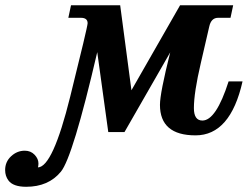

<svg xmlns="http://www.w3.org/2000/svg" viewBox="-53 -509 965 740"><path d="M603 -307.1 426.8 0H364.3L321.8 -308.1Q227.5 97.2 181.6 152.8Q133.8 210.9 47.9 210.9Q-2.4 210.9 -20.5 186.5Q-33.2 169.4 -33.2 146.5Q-33.2 114.7 -10.3 93.3Q12.7 71.8 42.5 71.8Q65.4 71.8 80.3 87.4Q95.2 103 95.2 121.1Q95.2 128.4 93.3 136.2Q150.4 134.3 217.5 -136.2Q284.7 -406.7 284.7 -419.4Q284.7 -440.4 258.8 -440.4H210.4L220.7 -488.8H410.2L453.6 -161.1L641.1 -488.8H845.7L835.4 -440.4H787.6Q760.7 -440.4 753.4 -406.2Q747.6 -379.4 720.9 -265.6Q694.3 -151.9 694.3 -92.3Q694.3 -44.4 727.1 -44.4Q779.8 -44.4 828.1 -195.3H881.8Q835 12.7 700.7 12.7Q563.5 12.7 563.5 -105Q563.5 -149.9 603 -307.1Z"/></svg>

Font: Munson
Style: Bold Italic
Weight: 700
Italic angle: -12°
Designer: Paul James MIller
Foundry: High-Logic / Made with FontCreator
Version: Version 2.10;May 5, 2019;FontCreator 11.5.0.2430 64-bit